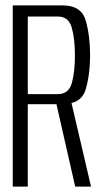

<svg xmlns="http://www.w3.org/2000/svg" viewBox="-20 -695 391 715"><path d="M27.5 0H83.5V-307H211.5Q283 -307 299.2 -362.5Q315.5 -418 315.5 -489Q315.5 -560.5 299.5 -617.8Q283.5 -675 212.5 -675H27.5ZM260 0H319L242.5 -327.5L187.5 -319ZM83.5 -344.5V-633.5H195Q235.5 -633.5 247.2 -592.2Q259 -551 259 -488.5Q259 -427 247.5 -385.8Q236 -344.5 195 -344.5Z"/></svg>

Font: Anybody Condensed Light
Style: Regular
Weight: 300
Width: 3
Designer: Tyler Finck
Foundry: Etcetera Type Company
Version: Version 1.113;gftools[0.9.25]